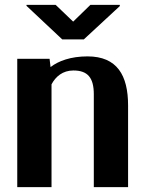

<svg xmlns="http://www.w3.org/2000/svg" viewBox="-20 -770 600 790"><path d="M51 0H192V-423C209 -455 238 -480 282 -480C341 -480 366 -450 366 -382V0H507V-336C507 -460 462 -538 340 -538C271 -538 220 -519 188 -494L184 -528H51ZM89 -746 236 -608H325L473 -745V-750H352L281 -681L209 -750H89Z"/></svg>

Font: Aerodynamic
Style: Regular
Weight: 500
Designer: Google
Version: Version 2.000980; 2014